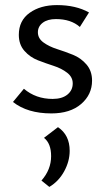

<svg xmlns="http://www.w3.org/2000/svg" viewBox="-20 -441 421 755"><path d="M182 5Q88 5 31 -40L74 -92Q121 -52 187 -52Q224 -52 245 -69Q266 -86 266 -113Q266 -138 244 -155Q222 -172 191 -182Q160 -192 129 -204Q98 -216 76 -241Q54 -266 54 -304Q54 -360 96.5 -390.5Q139 -421 204 -421Q278 -421 330 -392L294 -335Q259 -366 200 -366Q167 -366 148 -351.5Q129 -337 129 -314Q129 -290 151 -274Q173 -258 204.5 -248Q236 -238 267 -225.5Q298 -213 320 -187.5Q342 -162 342 -124Q342 -69 299 -32Q256 5 182 5ZM174 294 143 269Q181 226 181 173Q181 123 153 101L208 59Q254 90 254 152Q254 193 232.5 232.5Q211 272 174 294Z"/></svg>

Font: EauTest Medium
Style: Regular
Weight: 500
Designer: Christian Thalmann (Catharsis Fonts)
Version: Version 0.001;PS 000.001;hotconv 1.0.88;makeotf.lib2.5.64775